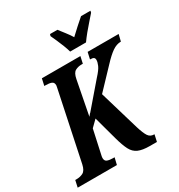

<svg xmlns="http://www.w3.org/2000/svg" viewBox="-231 -1074 1137 1217"><g transform="rotate(-30 337.0 -465.5)"><path d="M-19 0 -8 -50H3Q28 -50 49.5 -61Q71 -72 80 -113L181 -594Q184 -610 186 -618Q188 -626 188 -630Q188 -652 172 -658Q156 -664 130 -664H120L131 -714H413L402 -664H392Q367 -664 346.5 -653Q326 -642 318 -600L270 -352L285 -370H286L434 -542Q469 -580 479 -603Q489 -626 489 -642Q489 -654 482 -659.5Q475 -665 455 -665L466 -714H693L681 -665Q649 -665 618 -643.5Q587 -622 547 -579L411 -436L497 -145Q513 -93 527.5 -71.5Q542 -50 569 -50H572L561 0H509Q456 0 425.5 -13.5Q395 -27 378 -60Q361 -93 345 -151L298 -323L252 -278L216 -113Q211 -93 211 -84Q211 -62 227.5 -56Q244 -50 269 -50H280L268 0ZM371 -771Q365 -793 354.5 -820Q344 -847 332.5 -873Q321 -899 312 -918L316 -931H370Q383 -914 404.5 -886.5Q426 -859 439 -837Q462 -859 493 -887Q524 -915 543 -931H612L609 -918Q593 -899 570.5 -874Q548 -849 526 -822Q504 -795 487 -771Z"/></g></svg>

Font: Noto Serif ExtraCondensed
Style: Bold Italic
Weight: 700
Width: 2
Italic angle: -12°
Designer: Monotype Design Team
Foundry: Monotype Imaging Inc.
Version: Version 2.013; ttfautohint (v1.8.4.7-5d5b)